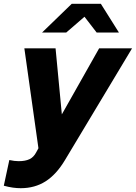

<svg xmlns="http://www.w3.org/2000/svg" viewBox="-70 -770 714 1009"><path d="M39 219Q19 219 -2.5 216Q-24 213 -50 206L-21 71Q-8 74 5 75.5Q18 77 28 77Q63 77 85 66.5Q107 56 120 31L132 9L58 -516H222L255 -169L451 -516H624L271 72Q226 147 169.5 183Q113 219 39 219ZM151 -599 307 -750H460L555 -599H438L374 -682L278 -599Z"/></svg>

Font: Red Hat Text VF
Style: Italic
Weight: 300
Italic angle: -12°
Designer: Pentagram, MCKL
Foundry: Pentagram, MCKL
Version: Version 1.023